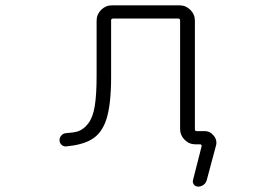

<svg xmlns="http://www.w3.org/2000/svg" viewBox="-20 -565 1040 723"><path d="M343.8 -280.3V-487.3Q343.8 -510.7 360.8 -527.8Q377.9 -544.9 401.4 -544.9H656.2Q679.7 -544.9 696.8 -527.8Q713.9 -510.7 713.9 -487.3V-78.1Q713.9 -71.3 720.7 -71.3H750Q771.5 -71.3 785.2 -53.7Q794.9 -42 794.9 -27.3Q794.9 -21.5 793 -15.6L758.8 112.3Q755.9 124 746.6 130.9Q737.3 137.7 726.6 137.7Q715.8 137.7 710 129.9Q704.1 122.1 707 112.3L739.3 -14.6Q740.2 -16.6 738.3 -19Q736.3 -21.5 734.4 -21.5H715.8Q692.4 -21.5 675.3 -38.6Q658.2 -55.7 658.2 -79.1V-488.3Q658.2 -495.1 650.4 -495.1H406.2Q398.4 -495.1 398.4 -488.3V-274.4Q398.4 -171.9 380.9 -116.7Q363.3 -61.5 323.2 -39.1Q290 -19.5 229.5 -13.7Q219.7 -12.7 211.9 -19.5Q204.1 -26.4 204.1 -38.1Q204.1 -46.9 210.9 -54.7Q217.8 -62.5 227.5 -63.5Q256.8 -65.4 273.4 -70.3Q295.9 -78.1 313 -101.1Q330.1 -124 336.9 -166Q343.8 -208 343.8 -280.3Z"/></svg>

Font: Rounded Mgen+ 1mn light
Style: Regular
Weight: 200
Designer: [Source Han Sans]
Ryoko NISHIZUKA  (kana & ideographs); Paul D. Hunt (Latin, Greek & Cyrillic); Wenlong ZHANG  (bopomofo
Version: Version 1.059.20150602